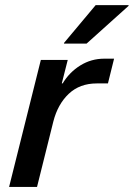

<svg xmlns="http://www.w3.org/2000/svg" viewBox="-20 -736 527 756"><path d="M15.8 0 140.8 -500H246.7L223.3 -407.5H226.7Q253.3 -451.7 296.2 -478.3Q339.2 -505 390.8 -505H429.2L405 -407.5H360.8Q294.2 -407.5 250.8 -366.7Q207.5 -325.8 190 -257.5L125.8 0ZM231.7 -564.2 232.5 -567.5 356.7 -715.8H486.7L485.8 -712.5L320.8 -564.2Z"/></svg>

Font: Funnel Sans Medium
Style: Italic
Weight: 500
Italic angle: -14.036°
Version: Version 1.000; Beta; Release 5; Build 24; ttfautohint (v1.8.